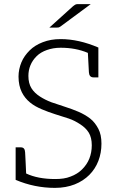

<svg xmlns="http://www.w3.org/2000/svg" viewBox="-20 -905 553 933"><path d="M458 -279C448 -298 435 -316 418 -329C401 -342 382 -353 361 -362C340 -371 318 -379 296 -386C274 -393 251 -401 230 -408C209 -416 191 -425 174 -436C157 -447 143 -460 133 -476C123 -492 118 -512 118 -536C118 -554 121 -571 128 -588C135 -605 145 -619 158 -632C171 -645 188 -655 208 -662C228 -669 249 -673 275 -673C323 -673 367 -665 407 -648C410 -591 412 -559 412 -554C413 -538 420 -529 434 -529H458V-674C395 -701 334 -715 275 -715C242 -715 214 -710 188 -700C162 -690 141 -677 124 -660C107 -643 93 -624 84 -602C75 -580 70 -557 70 -533C70 -503 76 -477 86 -457C96 -437 109 -421 126 -407C143 -393 162 -383 183 -374C204 -365 226 -357 248 -350L314 -329C335 -322 353 -312 370 -301C387 -290 401 -277 411 -261C421 -245 426 -224 426 -199C426 -176 422 -154 414 -134C406 -114 394 -97 379 -82C364 -67 345 -55 323 -47C301 -38 276 -35 248 -35C192 -35 145 -44 107 -62C106 -76 106 -91 105 -107C104 -123 104 -136 103 -147C102 -158 102 -164 102 -165C101 -181 95 -189 81 -189H56V-57V-44V-31C117 -5 181 8 247 8C283 8 315 2 343 -9C371 -20 395 -36 414 -55C433 -74 448 -97 458 -123C468 -149 473 -177 473 -207C473 -236 468 -260 458 -279ZM421 -885H365C357 -885 351 -885 347 -883C343 -881 339 -878 334 -874L220 -771H255C259 -771 263 -771 266 -772C269 -773 272 -775 275 -777Z"/></svg>

Font: SVN-Aleo
Style: Light
Weight: 300
Designer: Alessio Laiso
Version: Version 1.2.2